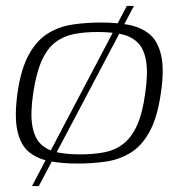

<svg xmlns="http://www.w3.org/2000/svg" viewBox="-20 -545 599 648"><path d="M39 -231Q51 -314 78 -362Q105 -410 143 -433Q181 -456 227 -462.5Q273 -469 321 -469Q371 -469 412.5 -461.5Q454 -454 483 -431Q512 -408 523.5 -360Q535 -312 523 -231Q511 -148 484.5 -100Q458 -52 420 -29Q382 -6 336.5 0.5Q291 7 242 7Q192 7 150 -0.5Q108 -8 79 -31Q50 -54 39 -102Q28 -150 39 -231ZM470 -230Q480 -298 473 -339.5Q466 -381 444 -402Q422 -423 388 -430Q354 -437 309 -437Q265 -437 229.5 -430Q194 -423 166.5 -402Q139 -381 120.5 -339.5Q102 -298 92 -230Q82 -162 89 -121Q96 -80 117.5 -59Q139 -38 172.5 -31Q206 -24 251 -24Q296 -24 332 -31Q368 -38 395.5 -59Q423 -80 442 -121Q461 -162 470 -230ZM88 83 408 -525H432L111 83Z"/></svg>

Font: Genos Thin Light
Style: Italic
Weight: 300
Italic angle: -8°
Version: Version 1.010